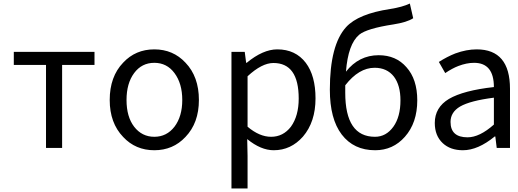

<svg xmlns="http://www.w3.org/2000/svg" viewBox="-20 -836 2925 1085"><path d="M240 0V-469H58V-543H514V-469H331V0Z M676 -62Q600 -141 600 -271Q600 -403 676 -482Q746 -557 852 -557Q958 -557 1028 -482Q1104 -403 1104 -271Q1104 -141 1028 -62Q958 13 852 13Q746 13 676 -62ZM966 -120Q1010 -178 1010 -271Q1010 -364 966 -423Q923 -481 852 -481Q781 -481 738 -423Q695 -365 695 -271Q695 -176 738 -120Q782 -63 852 -63Q922 -63 966 -120Z M1288 229V-543H1363L1371 -481H1374Q1466 -557 1547 -557Q1650 -557 1708 -481Q1763 -408 1763 -280Q1763 -147 1692 -64Q1624 13 1527 13Q1454 13 1377 -50L1379 45V229ZM1624 -120Q1668 -181 1668 -279Q1668 -480 1525 -480Q1460 -480 1379 -405V-120Q1446 -63 1512 -63Q1580 -63 1624 -120Z M2203 -120Q2243 -176 2243 -269Q2243 -354 2206 -403Q2167 -453 2097 -453Q2008 -453 1931 -354V-312Q1931 -63 2099 -63Q2162 -63 2203 -120ZM2296 -816 2315 -733Q2280 -710 2203 -698Q2053 -675 2010 -640Q1947 -587 1935 -431Q2008 -524 2120 -524Q2218 -524 2277 -456Q2338 -388 2338 -269Q2338 -142 2268 -63Q2201 13 2100 13Q1979 13 1911 -76Q1844 -164 1844 -329Q1844 -582 1936 -683Q2005 -758 2184 -785Q2254 -796 2296 -816Z M2482 -27Q2437 -69 2437 -141Q2437 -229 2517 -277Q2599 -325 2771 -344Q2771 -481 2659 -481Q2617 -481 2570 -463Q2536 -450 2496 -423L2460 -486Q2507 -516 2553 -534Q2616 -557 2674 -557Q2862 -557 2862 -334V0H2787L2779 -65H2776Q2681 13 2596 13Q2525 13 2482 -27ZM2771 -132V-284Q2637 -267 2580 -234Q2526 -202 2526 -147Q2526 -60 2622 -60Q2690 -60 2771 -132Z"/></svg>

Font: Source Han Sans Regular
Style: Regular
Weight: 400
Designer: Ryoko NISHIZUKA  (kana & ideographs); Paul D. Hunt (Latin, Greek & Cyrillic); Wenlong ZHANG  (bopomofo); Sandoll Communi
Foundry: Adobe Systems Incorporated
Version: Version 1.00 January 18, 2024, initial release